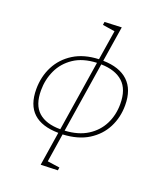

<svg xmlns="http://www.w3.org/2000/svg" viewBox="-176 -878 1032 1222"><g transform="rotate(20 340.0 -267.0)"><path d="M363 228 248 232 284 3Q172 2 114.5 -51Q57 -104 57 -211Q57 -296 93 -366Q129 -436 198 -479Q267 -522 367 -526L399 -727L316 -740L319 -761L434 -766L396 -526Q506 -524 565 -469Q624 -414 624 -307Q624 -225 589 -156.5Q554 -88 485 -45Q416 -2 313 3L283 196L366 208ZM592 -304Q592 -403 540 -450.5Q488 -498 392 -500L317 -24Q408 -29 469 -67.5Q530 -106 561 -167.5Q592 -229 592 -304ZM88 -214Q88 -115 139.5 -69Q191 -23 288 -23L363 -500Q269 -496 208 -455Q147 -414 117.5 -350.5Q88 -287 88 -214Z"/></g></svg>

Font: Bitter ExtraLight
Style: Italic
Weight: 200
Italic angle: -9°
Designer: Sol Matas, and Bitter project Authors
Foundry: Sol Matas
Version: Version 2.001